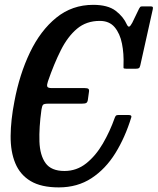

<svg xmlns="http://www.w3.org/2000/svg" viewBox="-20 -782 668 813"><path d="M41 -352.5Q62.5 -467.5 107 -560.2Q151.5 -653 218.5 -707.2Q285.5 -761.5 374.5 -761.5Q436.5 -761.5 469.5 -736.5Q502.5 -711.5 517.5 -677.5Q522.5 -667.5 527.5 -669.5Q532.5 -671.5 540 -685.5L569 -745.5Q572 -751 574 -753Q576 -755 584 -755H616.5Q624.5 -755 626.5 -752.8Q628.5 -750.5 627 -743L574 -505Q572 -496 568.2 -493.5Q564.5 -491 555 -491H514.5Q503.5 -491 503 -494.5Q502.5 -498 503 -506.5Q505 -554.5 496.5 -597.2Q488 -640 465.5 -666.8Q443 -693.5 402.5 -693.5Q345.5 -693.5 306 -660.2Q266.5 -627 237.5 -569.2Q208.5 -511.5 183 -437.5Q178 -423 180 -416Q182 -409 199.5 -409H339Q350.5 -409 354.5 -405.5Q358.5 -402 356.5 -391.5L352 -359Q350.5 -349.5 345.5 -346.2Q340.5 -343 325.5 -343H183.5Q166.5 -343 162.2 -338.2Q158 -333.5 155.5 -317.5Q145 -241.5 147 -183Q149 -124.5 173 -91.2Q197 -58 253 -58Q304.5 -58 345 -90.2Q385.5 -122.5 415.5 -174Q445.5 -225.5 466 -283.5Q468.5 -290 471.2 -292.5Q474 -295 481 -295H524.5Q539 -295 536 -285.5Q510 -200.5 468.5 -133.5Q427 -66.5 367.5 -27.5Q308 11.5 229 11.5Q154.5 11.5 109.8 -15.2Q65 -42 44.8 -90.8Q24.5 -139.5 25 -206.2Q25.5 -273 41 -352.5Z"/></svg>

Font: Besley* Condensed Medium
Style: Italic
Weight: 500
Width: 3
Italic angle: -13°
Designer: Owen Earl
Foundry: indestructible type*
Version: Version 3.000; ttfautohint (v1.8.3)